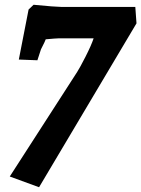

<svg xmlns="http://www.w3.org/2000/svg" viewBox="-20 -681 593 806"><path d="M236 -652H548L553 -583L144 105L21 60L304 -379Q315 -396 339 -443Q363 -490 373 -520H225Q216 -520 172 -516Q170 -509 152 -474L137 -428L59 -431L100 -641L121 -661Q214 -652 236 -652Z"/></svg>

Font: Andada
Style: Bold Italic
Weight: 700
Italic angle: -8.29999°
Designer: Carolina Giovagnoli
Foundry: Carolina Giovagnoli
Version: Version 1.003